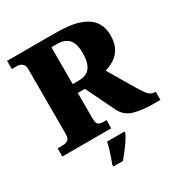

<svg xmlns="http://www.w3.org/2000/svg" viewBox="-211 -867 1174 1241"><g transform="rotate(-30 376.5 -246.5)"><path d="M21 0V-61H59Q78 -61 95.5 -70Q113 -79 113 -116V-597Q113 -622 103.5 -633.5Q94 -645 81.5 -649Q69 -653 59 -653H21V-714H382Q494 -714 560 -690.5Q626 -667 654.5 -624.5Q683 -582 683 -525Q683 -468 663.5 -431Q644 -394 612 -373Q580 -352 541 -341L655 -148Q682 -102 701.5 -81.5Q721 -61 746 -61H753V0H706Q619 0 559 -17Q499 -34 471 -90L366 -306H313V-116Q313 -79 326.5 -70Q340 -61 362 -61H386V0ZM358 -372Q417 -372 443.5 -407.5Q470 -443 470 -513Q470 -585 441 -616Q412 -647 356 -647H313V-372ZM274 208Q281 189 290.5 162.5Q300 136 308 108.5Q316 81 320 61H450V71Q441 92 423.5 118.5Q406 145 385 172Q364 199 346 221H274Z"/></g></svg>

Font: Noto Serif Devanagari Black
Style: Regular
Weight: 900
Designer: Universal Thirst, Indian Type Foundry and the Monotype Design Team
Foundry: Monotype Imaging Inc.
Version: Version 2.004; ttfautohint (v1.8.4.7-5d5b)